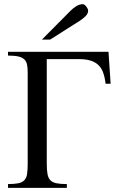

<svg xmlns="http://www.w3.org/2000/svg" viewBox="-20 -914 583 934"><path d="M493.7 -506.8Q489.7 -539.6 481.2 -562.3Q472.7 -585 457 -599.1Q441.4 -613.3 418.2 -619.9Q395 -626.5 362.8 -626.5H207.5V-116.7Q207.5 -85.9 211.2 -66.7Q214.8 -47.4 225.3 -36.9Q235.8 -26.4 254.9 -22.5Q273.9 -18.6 305.2 -18.6V0H19V-18.6Q50.3 -18.6 69.1 -22.5Q87.9 -26.4 98.1 -36.9Q108.4 -47.4 111.6 -66.7Q114.7 -85.9 114.7 -116.7V-562Q114.7 -585 111.3 -600.6Q107.9 -616.2 97.7 -625.7Q87.4 -635.3 68.6 -639.4Q49.8 -643.6 19 -643.6V-662.1H507.8L518.1 -506.8ZM408.7 -861.8Q408.7 -847.7 396.2 -835.4Q383.8 -823.2 368.2 -813L223.6 -721.2H183.6L322.3 -860.8Q335 -874 350.8 -883.8Q366.7 -893.6 382.8 -893.6Q386.7 -893.6 391.1 -890.6Q395.5 -887.7 399.4 -882.8Q403.3 -877.9 406 -872.3Q408.7 -866.7 408.7 -861.8Z"/></svg>

Font: Doulos SIL
Style: Regular
Weight: 400
Designer: Walt Agee, Victor Gaultney, Peter Martin, Debbi Hosken
Foundry: SIL International
Version: Version 4.110; 2011; Maintenance release